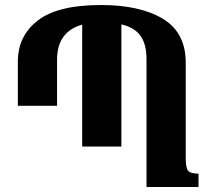

<svg xmlns="http://www.w3.org/2000/svg" viewBox="-20 -744 845 764"><path d="M719 -115Q719 -74 729.5 -63.5Q740 -53 770 -53V0H563V-509Q563 -568 539 -601.5Q515 -635 463 -647V-161H307V-646Q207 -618 207 -506V-323H51V-499Q51 -601 130.5 -662.5Q210 -724 381 -724Q538 -724 628.5 -669Q719 -614 719 -495Z"/></svg>

Font: Noto Serif Armenian Condensed ExtraBold
Style: Regular
Weight: 800
Width: 3
Designer: Monotype Design Team
Foundry: Monotype Imaging Inc.
Version: Version 2.008; ttfautohint (v1.8.4.7-5d5b)